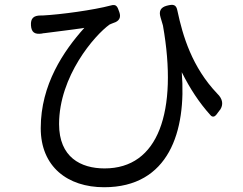

<svg xmlns="http://www.w3.org/2000/svg" viewBox="-20 -743 1020 806"><path d="M650 -200C609 -95 532 -36 419 -36C319 -36 228 -83 228 -222C228 -423 377 -595 440 -640C445 -642 451 -645 457 -647C480 -654 489 -669 481 -692C473 -715 469 -727 445 -720C374 -701 236 -682 159 -678C156 -678 154 -678 151 -678C121 -678 108 -666 110 -636C112 -607 126 -598 155 -602C159 -603 164 -604 168 -604C203 -609 284 -618 334 -626C247 -529 151 -388 151 -205C151 -43 264 43 417 43C689 43 763 -192 743 -440C777 -372 816 -312 864 -259C871 -251 880 -252 887 -260L902 -280L904 -282C918 -303 916 -327 892 -350C786 -461 747 -593 725 -697C720 -725 707 -726 680 -719C654 -712 646 -696 654 -670L664 -636C696 -455 691 -305 650 -200Z"/></svg>

Font: GenSenRounded2 TW R
Style: Regular
Weight: 400
Version: Version 2.100;PS 2.1;hotconv 16.6.51;makeotf.lib2.5.65220 DE